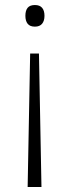

<svg xmlns="http://www.w3.org/2000/svg" viewBox="-20 -559 278 764"><path d="M100 -346H135L145 185H90ZM157 -496Q157 -476 147.5 -464.5Q138 -453 119 -453Q99 -453 90 -464.5Q81 -476 81 -496Q81 -517 90 -528Q99 -539 119 -539Q138 -539 147.5 -528Q157 -517 157 -496Z"/></svg>

Font: Noto Sans Oriya ExtraLight
Style: Regular
Weight: 250
Version: Version 2.003